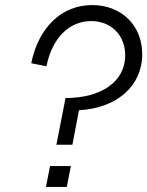

<svg xmlns="http://www.w3.org/2000/svg" viewBox="-20 -736 580 756"><path d="M238 -350 202 -166H265L291 -302C440 -310 540 -397 540 -523C540 -636 458 -716 343 -716C223 -716 132 -629 103 -487L163 -475C185 -586 252 -653 339 -653C418 -653 473 -597 473 -518C473 -416 381 -350 238 -350ZM161 0H243L259 -82H177Z"/></svg>

Font: Uncut Sans Book Italic
Style: Regular
Weight: 350
Italic angle: -11°
Designer: Kasper Nordkvist
Foundry: UNCUT.wtf
Version: Version 1.304;Glyphs 3.2 (3246)